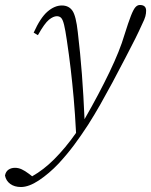

<svg xmlns="http://www.w3.org/2000/svg" viewBox="-100 -507 606 770"><path d="M-80 197Q-77 181 -66 173.5Q-55 166 -40 166Q-26 166 -13 172Q0 178 16 190L29 200Q75 174 117 132Q163 86 205 26Q201 -52 195.5 -113.5Q190 -175 183.5 -230.5Q177 -286 168 -346Q162 -387 157 -407.5Q152 -428 145.5 -435Q139 -442 128 -442Q114 -442 96.5 -428Q79 -414 52 -366L35 -376Q62 -436 90.5 -460.5Q119 -485 148 -485Q176 -485 190.5 -464Q205 -443 212 -378Q222 -294 228.5 -209Q235 -124 239 -29Q297 -130 339 -217.5Q381 -305 399 -367Q415 -418 425 -443.5Q435 -469 443 -478Q451 -487 461 -487Q486 -487 486 -464Q486 -453 483 -441.5Q480 -430 470 -410Q457 -381 442.5 -352Q428 -323 405 -279Q375 -221 350 -174.5Q325 -128 302 -87.5Q279 -47 253 -6Q225 37 197.5 74Q170 111 135 149Q97 189 56.5 216Q16 243 -16 243Q-42 243 -59 230.5Q-76 218 -80 197Z"/></svg>

Font: Source Serif Pro Light
Style: Italic
Weight: 300
Italic angle: -12°
Designer: Frank Grießhammer
Foundry: Adobe Systems Incorporated
Version: Version 3.001;hotconv 1.0.111;makeotfexe 2.5.65597